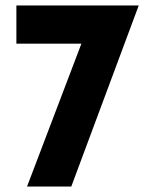

<svg xmlns="http://www.w3.org/2000/svg" viewBox="-20 -683 543 703"><path d="M488 -663 241 0H79L278 -523H40V-663Z"/></svg>

Font: Reem Kufi
Style: Bold
Weight: 700
Designer: Khaled Hosny
Version: Version 1.001